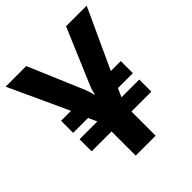

<svg xmlns="http://www.w3.org/2000/svg" viewBox="-192 -827 955 955"><g transform="rotate(-45 285.0 -350.0)"><path d="M215 0V-170H75V-255H200L180 -300H75V-385H145L0 -700H145L270 -405L280 -375L283 -360H287L290 -375Q291 -378 292.5 -384Q294 -390 296 -395Q298 -400 300 -405L425 -700H570L425 -385H495V-300H390L370 -255H495V-170H355V0Z"/></g></svg>

Font: Scada
Style: Bold
Weight: 700
Designer: Jovanny Lemonad
Foundry: Jovanny Lemonad
Version: Version 4.100;PS 004.100;hotconv 1.0.88;makeotf.lib2.5.64775